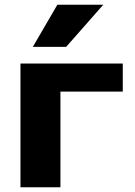

<svg xmlns="http://www.w3.org/2000/svg" viewBox="-20 -787 567 807"><path d="M221 -767H414L258 -590H118ZM234 0H66V-520H496V-402H234Z"/></svg>

Font: M PLUS 1p ExtraBold
Style: Regular
Weight: 800
Version: Version 1.062